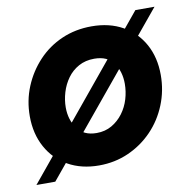

<svg xmlns="http://www.w3.org/2000/svg" viewBox="-69 -602 708 712"><g transform="rotate(-10 285.0 -246.5)"><path d="M254 10Q188 10 138 -18Q88 -46 60 -97Q32 -148 32 -214Q32 -273 53.5 -325Q75 -377 113 -417.5Q151 -458 202.5 -480.5Q254 -503 315 -503Q382 -503 432 -475Q482 -447 509.5 -397Q537 -347 537 -281Q537 -222 515.5 -169Q494 -116 455.5 -76Q417 -36 365.5 -13Q314 10 254 10ZM266 -110Q298 -110 323 -124.5Q348 -139 365.5 -162.5Q383 -186 391.5 -214.5Q400 -243 400 -272Q400 -318 377 -350.5Q354 -383 304 -383Q271 -383 245.5 -369Q220 -355 203 -331.5Q186 -308 177.5 -279.5Q169 -251 169 -223Q169 -177 193 -143.5Q217 -110 266 -110ZM12 41 486 -534H558L83 41Z"/></g></svg>

Font: Hanken Grotesk ExtraBold
Style: Italic
Weight: 800
Italic angle: -8°
Designer: Alfredo Marco Pradil
Foundry: Hanken Design Co.
Version: Version 3.013